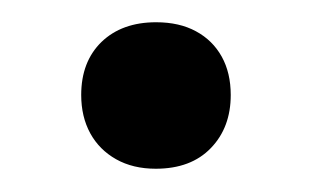

<svg xmlns="http://www.w3.org/2000/svg" viewBox="-20 -527 276 170"><path d="M117.9 -377.6Q97.7 -377.6 82.8 -386Q67.9 -394.4 59.9 -409Q51.9 -423.7 51.9 -442.9Q51.9 -472.4 69.9 -489.9Q88 -507.3 118.2 -507.3Q138.8 -507.3 153.5 -499.3Q168.2 -491.4 176.3 -476.9Q184.3 -462.5 184.3 -442.9Q184.3 -414.1 166.7 -395.9Q149.1 -377.6 117.9 -377.6Z"/></svg>

Font: Commissioner Thin
Style: Regular
Weight: 100
Designer: Kostas Bartsokas
Foundry: Kostas Bartsokas
Version: Version 1.001;gftools[0.9.23]